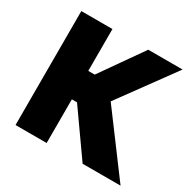

<svg xmlns="http://www.w3.org/2000/svg" viewBox="-156 -873 1044 1036"><g transform="rotate(30 366.5 -355.0)"><path d="M64.9 0V-710H258.8V-449.2H298.8L481.9 -710H695.8L445.8 -367.2L719.2 0H482.9L291 -272H258.8V0Z"/></g></svg>

Font: Rawline Black
Style: Regular
Weight: 900
Designer: Matt McInerney, Pablo Impallari, Rodrigo Fuenzalida
Foundry: Matt McInerney, Pablo Impallari, Rodrigo Fuenzalida
Version: Version 4.020;PS 004.020;hotconv 1.0.88;makeotf.lib2.5.64775